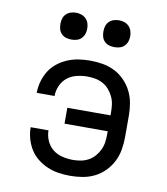

<svg xmlns="http://www.w3.org/2000/svg" viewBox="-83 -803 766 880"><g transform="rotate(10 300.0 -362.5)"><path d="M302 8Q275 8 248.5 4Q222 0 197 -10.5Q172 -21 150.5 -38Q129 -55 115 -77.5Q101 -100 93.5 -126.5Q86 -153 86 -180Q86 -180 86 -180Q86 -180 86 -180H169Q169 -180 169 -180Q169 -180 169 -180Q169 -155 179.5 -131.5Q190 -108 209 -93Q228 -78 253 -72Q278 -66 302 -66Q321 -66 339.5 -69.5Q358 -73 374.5 -82Q391 -91 403.5 -105.5Q416 -120 424 -137Q432 -154 434.5 -172.5Q437 -191 437 -210V-223H236V-297H437V-310Q437 -329 434.5 -347.5Q432 -366 424 -383Q416 -400 403.5 -414.5Q391 -429 374.5 -438Q358 -447 339.5 -450.5Q321 -454 302 -454Q278 -454 253 -448Q228 -442 209 -427Q190 -412 179.5 -388.5Q169 -365 169 -340Q169 -340 169 -340Q169 -340 169 -340H86Q86 -340 86 -340Q86 -340 86 -340Q86 -367 93.5 -393.5Q101 -420 115 -442.5Q129 -465 150.5 -482Q172 -499 197 -509.5Q222 -520 248.5 -524Q275 -528 302 -528Q332 -528 361 -523Q390 -518 416 -505Q442 -492 463 -470.5Q484 -449 497 -423Q510 -397 515 -368Q520 -339 520 -310V-210Q520 -181 515 -152Q510 -123 497 -97Q484 -71 463 -49.5Q442 -28 416 -15Q390 -2 361 3Q332 8 302 8ZM400 -608Q387 -608 375 -611.5Q363 -615 354 -624Q345 -633 341.5 -645Q338 -657 338 -670Q338 -683 341.5 -695Q345 -707 354 -716Q363 -725 375 -729Q387 -733 400 -733Q413 -733 425 -729Q437 -725 446 -716Q455 -707 459 -695Q463 -683 463 -670Q463 -657 459 -645Q455 -633 446 -624Q437 -615 425 -611.5Q413 -608 400 -608ZM200 -608Q187 -608 175 -611.5Q163 -615 154 -624Q145 -633 141.5 -645Q138 -657 138 -670Q138 -683 141.5 -695Q145 -707 154 -716Q163 -725 175 -729Q187 -733 200 -733Q213 -733 225 -729Q237 -725 246 -716Q255 -707 259 -695Q263 -683 263 -670Q263 -657 259 -645Q255 -633 246 -624Q237 -615 225 -611.5Q213 -608 200 -608Z"/></g></svg>

Font: Bmono
Style: Regular
Weight: 400
Monospace: yes
Designer: Belleve Invis
Foundry: Belleve Invis
Version: Version 11.2.2; ttfautohint (v1.8.2)